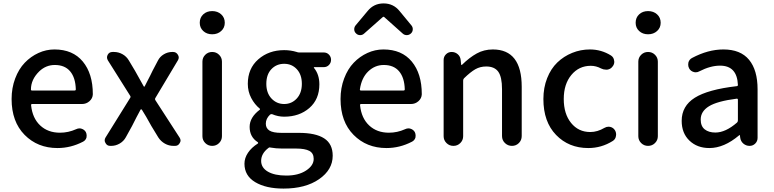

<svg xmlns="http://www.w3.org/2000/svg" viewBox="-20 -854 4530 1124"><path d="M316.4 12.7Q200.2 12.7 124 -64.5Q47.9 -141.6 47.9 -274.4Q47.9 -338.9 68.8 -394.5Q89.8 -450.2 125 -486.8Q160.2 -523.4 205.1 -543.9Q250 -564.5 298.8 -564.5Q406.2 -564.5 464.8 -493.7Q523.4 -422.9 523.4 -302.7Q523.4 -302.7 523.4 -301.8Q522.5 -278.3 503.9 -261.7Q485.4 -245.1 460 -245.1H168Q161.1 -245.1 162.1 -237.3Q169.9 -162.1 215.3 -119.6Q260.7 -77.1 331.1 -77.1Q379.9 -77.1 425.8 -97.7Q435.5 -102.5 445.3 -102.5Q451.2 -102.5 457 -100.6Q473.6 -95.7 482.4 -81.1Q487.3 -71.3 487.3 -60.5Q487.3 -54.7 486.3 -48.8Q481.4 -32.2 465.8 -24.4Q394.5 12.7 316.4 12.7ZM161.1 -330.1Q161.1 -324.2 167 -324.2H417Q423.8 -324.2 423.8 -331.1Q423.8 -331.1 423.8 -331.1Q421.9 -399.4 390.6 -436.5Q359.4 -473.6 300.8 -473.6Q249 -473.6 210 -436.5Q161.1 -388.7 161.1 -330.1Z M625 0Q606.4 0 597.7 -16.6Q592.8 -24.4 592.8 -32.2Q592.8 -41 597.7 -48.8L742.2 -281.2Q746.1 -287.1 742.2 -293L611.3 -501Q606.4 -509.8 606.4 -517.6Q606.4 -525.4 610.4 -533.2Q619.1 -549.8 638.7 -549.8H647.5Q673.8 -549.8 697.3 -536.6Q720.7 -523.4 734.4 -500L770.5 -439.5Q787.1 -409.2 821.3 -348.6Q822.3 -346.7 824.7 -346.7Q827.1 -346.7 827.1 -348.6Q834 -362.3 841.8 -377.4Q849.6 -392.6 858.9 -410.6Q868.2 -428.7 873 -439.5L904.3 -499Q916 -522.5 939 -536.1Q961.9 -549.8 988.3 -549.8H993.2Q1011.7 -549.8 1021.5 -533.2Q1026.4 -525.4 1026.4 -517.6Q1026.4 -508.8 1021.5 -501L889.6 -280.3Q885.7 -274.4 889.6 -267.6L1031.2 -48.8Q1037.1 -40 1037.1 -31.2Q1037.1 -24.4 1032.2 -16.6Q1023.4 0 1004.9 0H995.1Q968.8 0 945.3 -13.2Q921.9 -26.4 907.2 -48.8L866.2 -116.2Q833 -176.8 810.5 -211.9Q808.6 -213.9 806.2 -213.9Q803.7 -213.9 802.7 -211.9Q780.3 -170.9 752.9 -116.2L716.8 -50.8Q704.1 -27.3 680.7 -13.7Q657.2 0 630.9 0Z M1165 -56.6V-493.2Q1165 -516.6 1181.6 -533.2Q1198.2 -549.8 1222.2 -549.8Q1246.1 -549.8 1262.7 -533.2Q1279.3 -516.6 1279.3 -493.2V-56.6Q1279.3 -33.2 1262.7 -16.6Q1246.1 0 1222.2 0Q1198.2 0 1181.6 -16.6Q1165 -33.2 1165 -56.6ZM1149.4 -720.7Q1149.4 -751 1169.9 -770Q1190.4 -789.1 1222.2 -789.1Q1253.9 -789.1 1274.9 -770Q1295.9 -751 1295.9 -720.7Q1295.9 -691.4 1274.9 -672.4Q1253.9 -653.3 1222.2 -653.3Q1190.4 -653.3 1169.9 -672.4Q1149.4 -691.4 1149.4 -720.7Z M1639.6 250Q1537.1 250 1474.1 212.4Q1411.1 174.8 1411.1 104.5Q1411.1 71.3 1431.6 40.5Q1452.1 9.8 1489.3 -13.7Q1491.2 -14.6 1491.2 -17.1Q1491.2 -19.5 1489.3 -21.5Q1441.4 -51.8 1441.4 -111.3Q1441.4 -167 1501 -211.9Q1502 -212.9 1502 -214.8Q1502 -216.8 1501 -217.8Q1470.7 -242.2 1450.7 -280.3Q1430.7 -318.4 1430.7 -363.3Q1430.7 -453.1 1492.2 -506.8Q1553.7 -560.5 1643.6 -560.5Q1681.6 -560.5 1716.8 -549.8Q1723.6 -546.9 1730.5 -546.9H1875Q1893.6 -546.9 1905.8 -534.2Q1918 -521.5 1918 -503.9Q1918 -486.3 1905.8 -473.6Q1893.6 -460.9 1875 -460.9H1820.3Q1818.4 -460.9 1817.4 -459Q1816.4 -457 1818.4 -456.1Q1849.6 -418 1849.6 -360.4Q1849.6 -272.5 1791 -221.7Q1732.4 -170.9 1643.6 -170.9Q1607.4 -170.9 1573.2 -185.5Q1566.4 -187.5 1560.5 -182.6Q1536.1 -159.2 1536.1 -129.9Q1536.1 -103.5 1557.1 -89.8Q1578.1 -76.2 1627.9 -76.2H1729.5Q1828.1 -76.2 1877.9 -43.9Q1927.7 -11.7 1927.7 57.6Q1927.7 139.6 1848.1 194.8Q1768.6 250 1639.6 250ZM1747.1 -363.3Q1747.1 -417 1717.8 -448.7Q1688.5 -480.5 1643.6 -480.5Q1598.6 -480.5 1568.8 -449.2Q1539.1 -418 1539.1 -363.3Q1539.1 -309.6 1569.3 -277.3Q1599.6 -245.1 1643.6 -245.1Q1687.5 -245.1 1717.3 -277.3Q1747.1 -309.6 1747.1 -363.3ZM1656.2 173.8Q1726.6 173.8 1771.5 144.5Q1816.4 115.2 1816.4 76.2Q1816.4 43 1791 29.3Q1765.6 15.6 1712.9 15.6H1629.9Q1596.7 15.6 1563.5 9.8Q1561.5 8.8 1559.6 8.8Q1554.7 8.8 1550.8 12.7Q1508.8 44.9 1508.8 87.9Q1508.8 127.9 1548.3 150.9Q1587.9 173.8 1656.2 173.8Z M2242.2 12.7Q2126 12.7 2049.8 -64.5Q1973.6 -141.6 1973.6 -274.4Q1973.6 -338.9 1994.6 -394.5Q2015.6 -450.2 2050.8 -486.8Q2085.9 -523.4 2130.9 -543.9Q2175.8 -564.5 2224.6 -564.5Q2332 -564.5 2390.6 -493.7Q2449.2 -422.9 2449.2 -302.7Q2449.2 -302.7 2449.2 -301.8Q2448.2 -278.3 2429.7 -261.7Q2411.1 -245.1 2385.7 -245.1H2093.8Q2086.9 -245.1 2087.9 -237.3Q2095.7 -162.1 2141.1 -119.6Q2186.5 -77.1 2256.8 -77.1Q2305.7 -77.1 2351.6 -97.7Q2361.3 -102.5 2371.1 -102.5Q2377 -102.5 2382.8 -100.6Q2399.4 -95.7 2408.2 -81.1Q2413.1 -71.3 2413.1 -60.5Q2413.1 -54.7 2412.1 -48.8Q2407.2 -32.2 2391.6 -24.4Q2320.3 12.7 2242.2 12.7ZM2086.9 -331.1Q2085.9 -324.2 2092.8 -324.2H2342.8Q2349.6 -324.2 2349.6 -331.1Q2347.7 -399.4 2316.4 -436.5Q2285.2 -473.6 2226.6 -473.6Q2174.8 -473.6 2135.7 -436Q2096.7 -398.4 2086.9 -331.1ZM2064.5 -658.2Q2053.7 -668 2053.7 -682.6Q2053.7 -695.3 2061.5 -705.1L2131.8 -789.1Q2168 -834 2225.6 -834Q2283.2 -834 2319.3 -789.1L2388.7 -705.1Q2396.5 -695.3 2396.5 -683.6Q2396.5 -668 2385.7 -658.2Q2375 -648.4 2361.3 -648.4Q2347.7 -648.4 2337.9 -657.2L2228.5 -754.9Q2226.6 -755.9 2224.6 -755.9Q2222.7 -755.9 2221.7 -754.9L2111.3 -657.2Q2101.6 -648.4 2088.9 -648.4Q2087.9 -648.4 2087.9 -648.4Q2074.2 -648.4 2064.5 -658.2Z M2577.1 -56.6V-502.9Q2577.1 -522.5 2590.8 -536.1Q2604.5 -549.8 2624 -549.8Q2644.5 -549.8 2659.7 -536.6Q2674.8 -523.4 2676.8 -502.9L2679.7 -475.6Q2680.7 -473.6 2682.1 -473.6Q2683.6 -473.6 2684.6 -474.6Q2728.5 -517.6 2771 -541Q2813.5 -564.5 2865.2 -564.5Q3034.2 -564.5 3034.2 -345.7V-57.6Q3034.2 -33.2 3017.6 -16.6Q3001 0 2977.1 0Q2953.1 0 2936 -16.6Q2918.9 -33.2 2918.9 -57.6V-332Q2918.9 -403.3 2897 -434.1Q2875 -464.8 2826.2 -464.8Q2791 -464.8 2762.7 -448.7Q2734.4 -432.6 2696.3 -395.5Q2691.4 -389.6 2691.4 -382.8V-56.6Q2691.4 -33.2 2674.8 -16.6Q2658.2 0 2634.3 0Q2610.4 0 2593.8 -16.6Q2577.1 -33.2 2577.1 -56.6Z M3423.8 12.7Q3309.6 12.7 3235.4 -64Q3161.1 -140.6 3161.1 -274.4Q3161.1 -340.8 3183.1 -396.5Q3205.1 -452.1 3242.7 -488.3Q3280.3 -524.4 3329.6 -544.4Q3378.9 -564.5 3433.6 -564.5Q3500 -564.5 3556.6 -529.3Q3573.2 -518.6 3575.2 -499Q3576.2 -496.1 3576.2 -492.2Q3576.2 -476.6 3565.4 -463.9Q3554.7 -449.2 3535.2 -446.3Q3531.2 -446.3 3527.3 -446.3Q3512.7 -446.3 3499 -453.1Q3469.7 -468.8 3438.5 -468.8Q3369.1 -468.8 3324.7 -415Q3280.3 -361.3 3280.3 -274.4Q3280.3 -187.5 3323.2 -134.3Q3366.2 -81.1 3435.5 -81.1Q3477.5 -81.1 3518.6 -105.5Q3530.3 -112.3 3543 -112.3Q3546.9 -112.3 3551.8 -111.3Q3569.3 -107.4 3579.1 -92.8Q3586.9 -81.1 3586.9 -66.4Q3586.9 -62.5 3585.9 -57.6Q3583 -38.1 3566.4 -28.3Q3501 12.7 3423.8 12.7Z M3716.8 -56.6V-493.2Q3716.8 -516.6 3733.4 -533.2Q3750 -549.8 3773.9 -549.8Q3797.9 -549.8 3814.5 -533.2Q3831.1 -516.6 3831.1 -493.2V-56.6Q3831.1 -33.2 3814.5 -16.6Q3797.9 0 3773.9 0Q3750 0 3733.4 -16.6Q3716.8 -33.2 3716.8 -56.6ZM3701.2 -720.7Q3701.2 -751 3721.7 -770Q3742.2 -789.1 3773.9 -789.1Q3805.7 -789.1 3826.7 -770Q3847.7 -751 3847.7 -720.7Q3847.7 -691.4 3826.7 -672.4Q3805.7 -653.3 3773.9 -653.3Q3742.2 -653.3 3721.7 -672.4Q3701.2 -691.4 3701.2 -720.7Z M4132.8 12.7Q4061.5 12.7 4016.1 -30.8Q3970.7 -74.2 3970.7 -146.5Q3970.7 -233.4 4047.4 -281.7Q4124 -330.1 4293 -349.6Q4299.8 -349.6 4299.8 -357.4Q4294.9 -469.7 4195.3 -469.7Q4138.7 -469.7 4074.2 -436.5Q4064.5 -430.7 4052.7 -430.7Q4046.9 -430.7 4041 -432.6Q4023.4 -437.5 4014.6 -453.1Q4008.8 -463.9 4008.8 -474.6Q4008.8 -481.4 4009.8 -487.3Q4014.6 -505.9 4031.2 -514.6Q4125 -564.5 4214.8 -564.5Q4315.4 -564.5 4365.2 -503.9Q4415 -443.4 4415 -331.1V-46.9Q4415 -27.3 4401.4 -13.7Q4387.7 0 4368.2 0Q4347.7 0 4332 -13.2Q4316.4 -26.4 4313.5 -46.9L4311.5 -61.5Q4310.5 -63.5 4309.1 -63.5Q4307.6 -63.5 4306.6 -61.5Q4218.8 12.7 4132.8 12.7ZM4168 -78.1Q4227.5 -78.1 4294.9 -136.7Q4299.8 -141.6 4299.8 -149.4V-269.5Q4299.8 -276.4 4293.9 -276.4Q4293.9 -276.4 4293 -276.4Q4178.7 -261.7 4130.4 -231.9Q4082 -202.1 4082 -154.3Q4082 -115.2 4105.5 -96.7Q4128.9 -78.1 4168 -78.1Z"/></svg>

Font: Gen Jyuu Gothic Medium
Style: Regular
Weight: 500
Designer: [Source Han Sans]
Ryoko NISHIZUKA  (kana & ideographs); Paul D. Hunt (Latin, Greek & Cyrillic); Wenlong ZHANG  (bopomofo
Version: Version 1.002.20150607